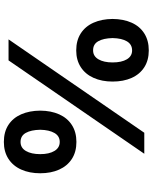

<svg xmlns="http://www.w3.org/2000/svg" viewBox="82 -854 795 1000"><g transform="rotate(-90 480.0 -353.5)"><path d="M78.1 -542Q78.1 -598.1 97.4 -641.1Q116.7 -684.1 153.6 -707.8Q190.4 -731.4 241.2 -731.4Q293.5 -731.4 329.8 -707.8Q366.2 -684.1 385 -641.4Q403.8 -598.6 404.3 -542Q403.8 -485.4 384.8 -442.9Q365.7 -400.4 329.1 -377Q292.5 -353.5 241.2 -353.5Q189.5 -353.5 152.8 -377.2Q116.2 -400.9 97.2 -443.4Q78.1 -485.8 78.1 -542ZM304.7 -542Q303.7 -589.8 288.3 -617.2Q272.9 -644.5 241.2 -644.5Q210.4 -644.5 194.1 -616.5Q177.7 -588.4 177.7 -542Q177.7 -495.6 194.3 -468Q210.9 -440.4 241.2 -440.4Q272 -440.4 287.8 -467.8Q303.7 -495.1 304.7 -542ZM555.7 -165Q555.7 -221.2 575 -264.2Q594.2 -307.1 630.9 -330.8Q667.5 -354.5 717.8 -354.5Q770 -354.5 806.6 -330.8Q843.3 -307.1 862.3 -264.4Q881.3 -221.7 881.8 -165Q881.3 -108.4 862.3 -65.9Q843.3 -23.4 806.4 0Q769.5 23.4 717.8 23.4Q666.5 23.4 629.9 -0.2Q593.3 -23.9 574.5 -66.4Q555.7 -108.9 555.7 -165ZM782.2 -165Q781.2 -212.9 765.6 -240Q750 -267.1 717.8 -266.6Q688 -266.6 671.6 -238.8Q655.3 -210.9 655.3 -165Q655.3 -118.2 671.6 -90.8Q688 -63.5 717.8 -63.5Q749 -63.5 765.1 -90.3Q781.2 -117.2 782.2 -165ZM666 -707H775.4L289.1 0H179.7Z"/></g></svg>

Font: Pretendard JP
Style: Bold
Weight: 700
Designer: Base glyphs from Inter by Rasmus Andersson; Hangeul glyphs from Noto Sans CJK(Source Han Sans) by Jang Soo-young and Kan
Foundry: Kil Hyung-jin
Version: Version 1.309